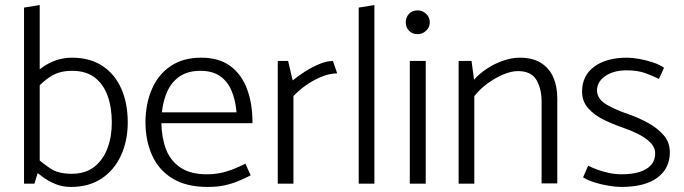

<svg xmlns="http://www.w3.org/2000/svg" viewBox="-20 -726 2703 759"><path d="M116 0 137 -67V-706L75 -696V0ZM125 -376Q151 -406 184 -426Q217 -446 265 -446Q320 -446 354.5 -419.5Q389 -393 405.5 -347Q422 -301 422 -241Q422 -185 404.5 -139Q387 -93 352 -66Q317 -39 263 -39Q211 -39 180 -59.5Q149 -80 124 -103L104 -63Q124 -45 147.5 -27.5Q171 -10 199 1.5Q227 13 260 13Q332 13 382 -20.5Q432 -54 458.5 -112Q485 -170 485 -242Q485 -318 459.5 -375.5Q434 -433 385 -465.5Q336 -498 264 -498Q233 -498 204 -488.5Q175 -479 150 -461.5Q125 -444 105 -421Z M978 -239V-244Q978 -317 956.5 -374.5Q935 -432 890.5 -465Q846 -498 775 -498Q704 -498 655 -465Q606 -432 581 -375Q556 -318 555 -245Q555 -170 581.5 -111.5Q608 -53 662.5 -20Q717 13 801 13Q839 13 868.5 6.5Q898 0 923 -10.5Q948 -21 971 -33L950 -79Q913 -60 876.5 -48.5Q840 -37 798 -37Q733 -37 693.5 -63.5Q654 -90 636.5 -135.5Q619 -181 618 -239ZM620 -282Q625 -330 642.5 -367Q660 -404 692 -425Q724 -446 772 -446Q820 -446 850 -425Q880 -404 895.5 -367Q911 -330 915 -282Z M1140 0V-346Q1159 -367 1187.5 -387.5Q1216 -408 1249.5 -422Q1283 -436 1313 -436L1296 -485Q1271 -485 1240.5 -472Q1210 -459 1182.5 -441Q1155 -423 1137 -408L1119 -485H1078V0Z M1460 0V-706L1398 -696V0Z M1663 0V-485H1600V0ZM1631 -591Q1650 -591 1664.5 -604.5Q1679 -618 1679 -638Q1679 -658 1664.5 -671.5Q1650 -685 1631 -685Q1610 -685 1597 -671.5Q1584 -658 1584 -638Q1584 -618 1597 -604.5Q1610 -591 1631 -591Z M1855 0V-346Q1878 -375 1908.5 -397Q1939 -419 1970.5 -432Q2002 -445 2027 -445Q2080 -445 2100.5 -410Q2121 -375 2121 -325V-1H2183V-337Q2183 -384 2167.5 -420Q2152 -456 2119 -477Q2086 -498 2034 -498Q2004 -498 1970 -486.5Q1936 -475 1905.5 -455Q1875 -435 1854 -411L1844 -485H1793V0Z M2285 -25Q2304 -13 2331.5 -4.5Q2359 4 2387.5 8.5Q2416 13 2436 13Q2529 13 2578.5 -23.5Q2628 -60 2628 -124Q2628 -163 2604 -191Q2580 -219 2543 -239.5Q2506 -260 2466 -274Q2415 -291 2378 -312.5Q2341 -334 2340 -368Q2340 -403 2373 -425.5Q2406 -448 2457 -448Q2502 -448 2533.5 -436Q2565 -424 2585 -414L2605 -458Q2589 -470 2562 -479Q2535 -488 2507.5 -493Q2480 -498 2459 -498Q2377 -498 2329 -462.5Q2281 -427 2281 -364Q2281 -326 2304.5 -299Q2328 -272 2364 -254Q2400 -236 2438 -223Q2473 -211 2503 -196Q2533 -181 2551.5 -162Q2570 -143 2570 -119Q2570 -92 2553.5 -73.5Q2537 -55 2507.5 -46Q2478 -37 2438 -37Q2413 -37 2389 -42Q2365 -47 2344 -54.5Q2323 -62 2305 -71Z"/></svg>

Font: Catamaran Light
Style: Regular
Weight: 300
Designer: Pria Ravichandran
Version: Version 2.000